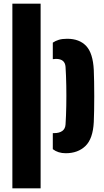

<svg xmlns="http://www.w3.org/2000/svg" viewBox="-20 -820 565 1040"><path d="M47 200V-800H200V200ZM266 -99H274Q301 -99 317.2 -110.5Q333.5 -122 335 -146Q338 -191.5 339 -246.8Q340 -302 339 -357.2Q338 -412.5 335 -458Q332 -501 283 -501Q275 -501 266 -499.5V-589Q280.5 -599 299 -604.5Q317.5 -610 344 -610Q410 -610 446.8 -571Q483.5 -532 488 -441Q489 -416 489.8 -378Q490.5 -340 490.5 -298.5Q490.5 -257 489.8 -219.8Q489 -182.5 488 -159Q483.5 -68.5 442.8 -29.2Q402 10 336 10Q294.5 10 266 -12Z"/></svg>

Font: Big Shoulders Stencil Text Black
Style: Regular
Weight: 900
Designer: Patric King
Foundry: XO Type Co
Version: Version 1.000